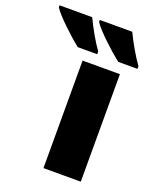

<svg xmlns="http://www.w3.org/2000/svg" viewBox="-272 -847 745 928"><g transform="rotate(20 100.5 -383.0)"><path d="M245 -766H78V-756C99 -721 186 -641 231 -606H330V-620C302 -658 266 -721 245 -766ZM39 -766H-129V-756C-108 -721 -22 -641 23 -606H123V-620C95 -658 60 -721 39 -766ZM259 0V-553H67V0Z"/></g></svg>

Font: Noto Sans UI Black
Style: Regular
Weight: 900
Designer: Monotype Design Team
Foundry: Monotype Imaging Inc.
Version: Version 1.901